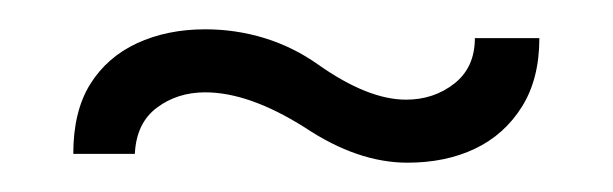

<svg xmlns="http://www.w3.org/2000/svg" viewBox="-20 -315 418 131"><path d="M30 -210H72Q73 -231 87 -241.5Q101 -252 120 -252Q135 -252 152 -246Q169 -240 188 -228Q206 -216 223.5 -210Q241 -204 258 -204Q284 -204 304 -213.5Q324 -223 336 -242Q348 -261 348 -289H304Q304 -269 290 -258Q276 -247 257 -247Q244 -247 229 -253Q214 -259 197 -271Q180 -283 160.5 -289Q141 -295 120 -295Q94 -295 73.5 -285.5Q53 -276 41.5 -257.5Q30 -239 30 -210Z"/></svg>

Font: Catamaran Thin ExtraLight
Style: Regular
Weight: 250
Version: Version 2.000